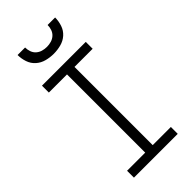

<svg xmlns="http://www.w3.org/2000/svg" viewBox="-293 -1020 1085 1085"><g transform="rotate(-45 250.0 -477.5)"><path d="M75 0V-55H220V-680H75V-735H425V-680H280V-55H425V0ZM250 -815Q221 -815 192 -822.5Q163 -830 141 -849.5Q119 -869 109.5 -897.5Q100 -926 100 -955H160Q160 -937 166 -920Q172 -903 185 -891.5Q198 -880 215 -875Q232 -870 250 -870Q268 -870 285 -875Q302 -880 315 -891.5Q328 -903 334 -920Q340 -937 340 -955H400Q400 -926 390.5 -897.5Q381 -869 359 -849.5Q337 -830 308 -822.5Q279 -815 250 -815Z"/></g></svg>

Font: Iosevka Curly Slab Light
Style: Regular
Weight: 300
Monospace: yes
Designer: Belleve Invis
Foundry: Belleve Invis
Version: Version 22.1.2; ttfautohint (v1.8.4)